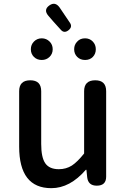

<svg xmlns="http://www.w3.org/2000/svg" viewBox="-20 -969 660 1002"><path d="M248 13Q80 13 80 -204V-493Q80 -550 138 -550Q195 -550 195 -493V-218Q195 -147 216.5 -116.5Q238 -86 287 -86Q325 -86 355 -105Q384 -124 419 -168V-493Q419 -550 477 -550Q534 -550 534 -493V-275V-47Q534 0 485 0Q440 0 435 -44L431 -83H428Q345 13 248 13ZM198 -656Q173 -656 157 -672Q141 -688 141 -712Q141 -736 157.5 -752.5Q174 -769 198 -769Q222 -769 239 -752Q255 -736 255 -712Q255 -688 238.5 -672Q222 -656 198 -656ZM424 -656Q399 -656 383 -672Q367 -688 367 -712Q367 -736 383 -752Q398 -769 424 -769Q448 -769 464 -752.5Q480 -736 480 -712Q480 -688 464.5 -672Q449 -656 424 -656ZM297 -814 259 -856 233 -886Q205 -918 238 -941Q268 -962 291 -930L345 -850Q360 -828 336 -810Q314 -794 297 -814Z"/></svg>

Font: GenSenRounded TW M
Style: Regular
Weight: 500
Version: Version 1.501;PS 1;hotconv 16.6.51;makeotf.lib2.5.65220